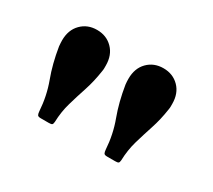

<svg xmlns="http://www.w3.org/2000/svg" viewBox="-69 -878 573 517"><g transform="rotate(30 218.0 -620.0)"><path d="M174.5 -671.5Q169.5 -637.5 159.8 -608Q150 -578.5 141.8 -550Q133.5 -521.5 132.5 -489.5Q132 -482.5 129.5 -480.8Q127 -479 119.5 -479H94.5Q86.5 -479 84.5 -482.5Q82.5 -486 82 -493Q79 -539.5 63.8 -580.5Q48.5 -621.5 40.5 -671.5Q40 -677 39.8 -681Q39.5 -685 39.5 -689.5Q39.5 -722 58.8 -741.5Q78 -761 107.5 -761Q137 -761 156.2 -741.5Q175.5 -722 175.5 -689.5Q175.5 -685 175.5 -681Q175.5 -677 174.5 -671.5ZM381 -671.5Q376 -637.5 366.2 -608Q356.5 -578.5 348.2 -550Q340 -521.5 339 -489.5Q338.5 -482.5 336 -480.8Q333.5 -479 326 -479H301Q293 -479 291 -482.5Q289 -486 288.5 -493Q285.5 -539.5 270.2 -580.5Q255 -621.5 247 -671.5Q246.5 -677 246.2 -681Q246 -685 246 -689.5Q246 -722 265.2 -741.5Q284.5 -761 314 -761Q343.5 -761 362.8 -741.5Q382 -722 382 -689.5Q382 -685 382 -681Q382 -677 381 -671.5Z"/></g></svg>

Font: Besley* Condensed Semi
Style: Regular
Weight: 600
Width: 3
Designer: Owen Earl
Foundry: indestructible type*
Version: Version 3.000; ttfautohint (v1.8.3)